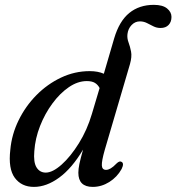

<svg xmlns="http://www.w3.org/2000/svg" viewBox="-20 -742 710 772"><path d="M469 -62.5Q451 -30 419.5 -10.2Q388 9.5 353 9.5Q295 9.5 295 -47.5Q295 -62 299.2 -82.8Q303.5 -103.5 314 -140.5Q269.5 -65.5 218.2 -28Q167 9.5 116.5 9.5Q66.5 9.5 39.5 -27Q12.5 -63.5 21.5 -140Q27 -201.5 54.8 -258.2Q82.5 -315 126.5 -359.5Q170.5 -404 225.5 -430Q280.5 -456 340.5 -456Q374 -456 397.5 -445.5L439 -587.5Q459.5 -657 499.8 -689.8Q540 -722.5 598.5 -722.5Q634 -722.5 651.8 -708Q669.5 -693.5 669.5 -674Q669.5 -654 658 -641.8Q646.5 -629.5 625.5 -629.5Q610 -629.5 596.8 -636.2Q583.5 -643 570.5 -649.5Q557.5 -656 542.5 -656Q523 -656 509 -641.2Q495 -626.5 492.5 -605Q490.5 -588 496.8 -571.5Q503 -555 507 -534.5Q511 -514 502.5 -484L401 -138.5Q388.5 -94.5 389.5 -76.8Q390.5 -59 406.5 -59Q415 -59 425 -64.8Q435 -70.5 449 -85Q460.5 -96 468 -91.5Q480.5 -86 469 -62.5ZM118 -134.5Q114 -89.5 127 -68.8Q140 -48 164 -48Q191.5 -48 227.8 -80.2Q264 -112.5 297.2 -166Q330.5 -219.5 349.5 -284L380.5 -388Q373.5 -401.5 361.5 -408.8Q349.5 -416 329 -416Q292.5 -416 256.8 -391.5Q221 -367 190.8 -326Q160.5 -285 141 -235.2Q121.5 -185.5 118 -134.5Z"/></svg>

Font: Fraunces 72pt S050
Style: Italic
Weight: 400
Italic angle: -16°
Version: Version 1.000; ttfautohint (v1.8.3)